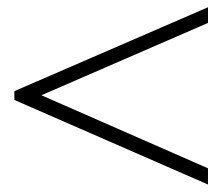

<svg xmlns="http://www.w3.org/2000/svg" viewBox="-20 -592 604 521"><path d="M19 -344.7 544.4 -572.3V-529.8L92.3 -333.5L544.4 -135.3V-91.3L19 -320.8Z"/></svg>

Font: Jameel Khushkhat-L
Style: Regular
Weight: 400
Version: Version 3.5